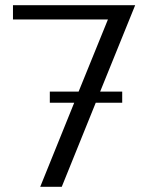

<svg xmlns="http://www.w3.org/2000/svg" viewBox="-20 -720 571 740"><path d="M501 -700 366 -367H451V-324H349L218 0H135L266 -324H172V-367H283L396 -645H30V-700Z"/></svg>

Font: Tenor Sans
Style: Regular
Weight: 400
Designer: Denis Masharov
Foundry: Denis Masharov
Version: Version 1.1